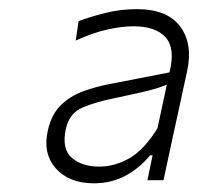

<svg xmlns="http://www.w3.org/2000/svg" viewBox="-20 -746 444 431"><path d="M191 -334.5Q135 -334.5 105.2 -368.2Q75.5 -402 87.5 -453.5Q95.5 -489 116.2 -509.5Q137 -530 166 -540.8Q195 -551.5 227 -557.5L360.5 -583.5Q374 -638 351.5 -662.5Q329 -687 280 -687Q253 -687 220 -679.5Q187 -672 150 -655L156.5 -698.5Q181 -708 216 -716.8Q251 -725.5 287 -725.5Q355.5 -725.5 384.5 -686.5Q413.5 -647.5 400 -586Q396 -568 391.2 -545.8Q386.5 -523.5 382 -503L370.5 -450.5Q365 -425.5 359.8 -401Q354.5 -376.5 347 -341.5H311L322.5 -397.5H317Q293.5 -368.5 261.5 -351.5Q229.5 -334.5 191 -334.5ZM203 -372Q237 -372 270 -390.5Q303 -409 333.5 -458L354.5 -556Q345 -552 333.2 -548.2Q321.5 -544.5 299.2 -539.2Q277 -534 234.5 -525Q196.5 -517.5 165.8 -504.8Q135 -492 127.5 -455Q118.5 -411.5 141.2 -391.8Q164 -372 203 -372Z"/></svg>

Font: Commissioner ExtraLight
Style: Italic
Weight: 200
Italic angle: -12°
Designer: Kostas Bartsokas
Foundry: Kostas Bartsokas
Version: Version 1.000; ttfautohint (v1.8.3)